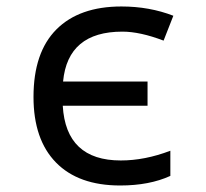

<svg xmlns="http://www.w3.org/2000/svg" viewBox="-20 -566 640 596"><path d="M518.1 -517.1 487.8 -439.9Q414.6 -467.8 359.9 -467.8Q190.4 -467.8 175.8 -313H438V-237.8H174.8Q184.6 -67.9 355 -67.9Q429.7 -67.9 508.8 -98.1V-20Q443.8 9.8 353 9.8Q223.6 9.8 153.8 -61.5Q84 -132.8 84 -265.1Q84 -403.3 155 -474.6Q226.1 -545.9 356.9 -545.9Q443.8 -545.9 518.1 -517.1Z"/></svg>

Font: Apple Sans Adjectives
Style: Regular
Weight: 400
Monospace: yes
Foundry: Apple Sans Adjectives
Version: Version 0.01